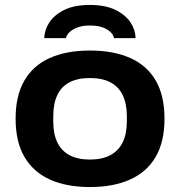

<svg xmlns="http://www.w3.org/2000/svg" viewBox="-20 -743 726 775"><path d="M343 12Q248 12 181 -18.5Q114 -49 78.5 -110Q43 -171 43 -264Q43 -357 78.5 -418Q114 -479 181 -509Q248 -539 343 -539Q438 -539 505.5 -509Q573 -479 608.5 -418Q644 -357 644 -264Q644 -171 608.5 -110Q573 -49 505.5 -18.5Q438 12 343 12ZM343 -99Q393 -99 426 -117Q459 -135 475.5 -169Q492 -203 492 -253V-274Q492 -324 475.5 -358.5Q459 -393 426 -410.5Q393 -428 343 -428Q293 -428 260 -410.5Q227 -393 211 -358.5Q195 -324 195 -274V-253Q195 -203 211 -169Q227 -135 260 -117Q293 -99 343 -99ZM343 -723Q406 -723 447 -702.5Q488 -682 507.5 -651.5Q527 -621 527 -589H440Q439 -600 427.5 -612Q416 -624 395.5 -632Q375 -640 343 -640Q314 -640 293.5 -632.5Q273 -625 261 -613.5Q249 -602 246 -589H159Q159 -621 178.5 -651.5Q198 -682 238.5 -702.5Q279 -723 343 -723Z"/></svg>

Font: Archivo SemiExpanded
Style: Bold
Weight: 700
Width: 6
Designer: Hector Gatti
Foundry: Omnibus-Type
Version: Version 2.001